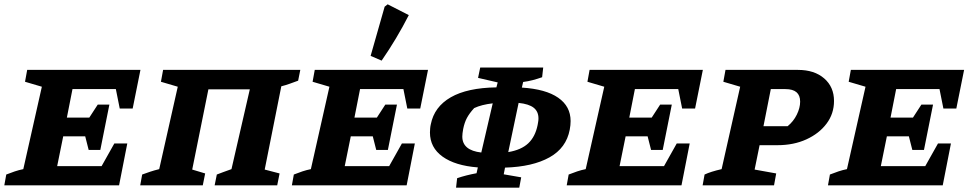

<svg xmlns="http://www.w3.org/2000/svg" viewBox="-36 -859 4504 890"><path d="M-16 0 -7 -50Q13 -58 32.5 -64.5Q52 -71 72 -75L158 -457L80 -480L90 -535H615L579 -356H519L501 -446H300L274 -314H378L417 -374H471L429 -164H375L359 -227H257L229 -89H435L494 -194H554L516 0Z M930 -445 855 -73 915 -55 904 0H614L623 -50Q642 -57 660 -63Q678 -69 702 -75L788 -457L710 -480L720 -535H1356L1346 -485Q1324 -477 1306 -470.5Q1288 -464 1268 -459L1191 -73L1260 -55L1249 0H959L969 -50Q985 -56 999.5 -61.5Q1014 -67 1037 -75L1122 -445Z M1317 0 1326 -50Q1346 -58 1365.5 -64.5Q1385 -71 1405 -75L1491 -457L1413 -480L1423 -535H1948L1912 -356H1852L1834 -446H1633L1607 -314H1711L1750 -374H1804L1762 -164H1708L1692 -227H1590L1562 -89H1768L1827 -194H1887L1849 0ZM1733 -578 1682 -600 1747 -828 1761 -839 1859 -789Q1804 -681 1733 -578Z M2078 11 2083 -33Q2124 -47 2173 -56L2179 -83Q2074 -91 2015.5 -133Q1957 -175 1957 -245Q1957 -254 1958 -264.5Q1959 -275 1961 -283Q1977 -364 2053.5 -408Q2130 -452 2265 -454L2271 -477L2180 -498L2190 -546H2482L2477 -501Q2454 -493 2433 -487.5Q2412 -482 2389 -479L2383 -453Q2494 -446 2551.5 -406Q2609 -366 2609 -298Q2609 -288 2608 -278.5Q2607 -269 2605 -258Q2589 -173 2511 -129.5Q2433 -86 2305 -82L2299 -51L2380 -37L2371 11ZM2460 -310Q2460 -342 2438 -359.5Q2416 -377 2368 -382L2320 -154Q2380 -164 2412.5 -194.5Q2445 -225 2456 -279Q2457 -285 2458.5 -293.5Q2460 -302 2460 -310ZM2107 -226Q2107 -162 2195 -152L2248 -380Q2196 -374 2162 -358Q2140 -334 2128.5 -312.5Q2117 -291 2111 -261Q2107 -239 2107 -226Z M2591 0 2600 -50Q2620 -58 2639.5 -64.5Q2659 -71 2679 -75L2765 -457L2687 -480L2697 -535H3222L3186 -356H3126L3108 -446H2907L2881 -314H2985L3024 -374H3078L3036 -164H2982L2966 -227H2864L2836 -89H3042L3101 -194H3161L3123 0Z M3221 0 3230 -50Q3245 -57 3264 -63Q3283 -69 3309 -75L3395 -457L3317 -480L3327 -535H3663Q3739 -535 3784.5 -495.5Q3830 -456 3830 -391Q3830 -332 3795.5 -286Q3761 -240 3702 -213Q3643 -186 3568 -186H3485L3462 -73L3562 -55L3552 0ZM3605 -446H3537L3503 -274H3615Q3642 -296 3657.5 -327.5Q3673 -359 3673 -388Q3673 -446 3605 -446Z M3802 0 3811 -50Q3831 -58 3850.5 -64.5Q3870 -71 3890 -75L3976 -457L3898 -480L3908 -535H4433L4397 -356H4337L4319 -446H4118L4092 -314H4196L4235 -374H4289L4247 -164H4193L4177 -227H4075L4047 -89H4253L4312 -194H4372L4334 0Z"/></svg>

Font: Piazzolla SC
Style: Bold Italic
Weight: 700
Italic angle: -11.3°
Designer: Juan Pablo del Peral
Foundry: Huerta Tipografica
Version: Version 1.330